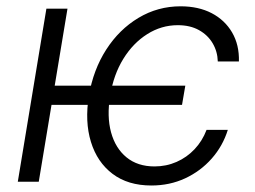

<svg xmlns="http://www.w3.org/2000/svg" viewBox="-20 -568 798 600"><path d="M559.1 -300.3 548.8 -240.2H122.6L132.3 -300.3ZM190.9 -541 101.1 0H35.6L125 -541ZM453.1 11.7Q379.9 11.7 331.8 -24.7Q283.7 -61 264.2 -124.5Q244.6 -188 257.8 -269Q271.5 -350.1 312 -413.1Q352.5 -476.1 412.8 -512.2Q473.1 -548.3 544.4 -548.3Q600.1 -548.3 641.4 -526.9Q682.6 -505.4 705.3 -466.6Q728 -427.7 726.6 -376H660.6Q659.7 -407.2 644.5 -432.9Q629.4 -458.5 601.8 -473.9Q574.2 -489.3 535.6 -489.3Q484.4 -489.3 440.2 -461.4Q396 -433.6 365.5 -384.3Q335 -335 324.2 -269Q313.5 -204.1 327.1 -154.3Q340.8 -104.5 375.5 -76.2Q410.2 -47.9 462.9 -47.9Q499.5 -47.9 531.7 -62Q564 -76.2 588.1 -101.8Q612.3 -127.4 625.5 -162.1H691.9Q676.3 -111.8 641.6 -72.5Q606.9 -33.2 558.6 -10.7Q510.3 11.7 453.1 11.7Z"/></svg>

Font: Inter 17pt Light
Style: Italic
Weight: 300
Italic angle: -9.3988°
Version: Version 4.001;git-66647c0bb